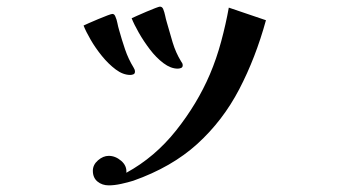

<svg xmlns="http://www.w3.org/2000/svg" viewBox="-20 -502 1040 579"><path d="M387 -286Q387 -280 382.5 -278Q378 -276 373 -276Q351 -276 329 -292.5Q307 -309 287.5 -333Q268 -357 253.5 -382Q239 -407 232 -425Q236 -427 248.5 -432.5Q261 -438 276.5 -444.5Q292 -451 304 -455.5Q316 -460 319 -460Q325 -460 328 -452Q332 -443 334 -432.5Q336 -422 339 -412Q347 -383 357 -353.5Q367 -324 383 -298Q385 -295 386 -292Q387 -289 387 -286ZM782 -441Q751 -328 701.5 -233Q652 -138 575 -68Q498 2 382 43Q366 48 345.5 52.5Q325 57 308 57Q288 57 274 45.5Q260 34 260 13Q260 -5 275.5 -18.5Q291 -32 308 -32Q328 -32 345.5 -17Q363 -2 361 19Q447 -28 511 -108.5Q575 -189 613 -278Q633 -325 647 -377Q661 -429 670 -479ZM531 -305Q531 -299 526 -297Q521 -295 516 -295Q495 -295 473 -311.5Q451 -328 432 -353Q413 -378 398.5 -403.5Q384 -429 377 -447Q381 -449 393.5 -454.5Q406 -460 421 -466.5Q436 -473 448 -477.5Q460 -482 462 -482Q469 -482 472 -475Q476 -465 478 -455Q480 -445 483 -435Q491 -406 500.5 -374.5Q510 -343 526 -317Q528 -314 529.5 -311.5Q531 -309 531 -305Z"/></svg>

Font: Kaisei Decol
Style: Bold
Weight: 700
Designer: Font-Kai, 金井和夫
Foundry: KAZUO KANAI
Version: Version 5.003